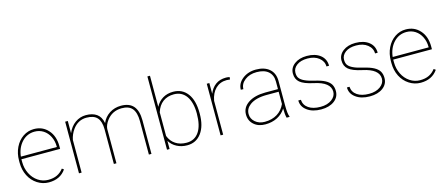

<svg xmlns="http://www.w3.org/2000/svg" viewBox="-49 -1319 4408 1898"><g transform="rotate(-15 2154.5 -370.0)"><path d="M273.9 9.8C351.6 9.8 409.7 -18.6 449.2 -75.7C449.2 -75.7 430.7 -88.9 430.7 -88.9C430.7 -88.9 430.7 -88.9 430.7 -88.9C411.6 -64 389.6 -45.9 364.7 -34.2C339.8 -22 309.6 -16.1 273.9 -16.1C273.9 -16.1 273.9 -16.1 273.9 -16.1C236.8 -16.1 202.6 -26.4 170.9 -47.4C139.2 -68.4 114.3 -97.2 96.2 -133.8C78.1 -170.4 68.8 -210 68.8 -252.9C68.8 -252.9 68.8 -281.7 68.8 -281.7C68.8 -281.7 464.8 -281.7 464.8 -281.7C464.8 -281.7 464.8 -309.6 464.8 -309.6C464.8 -309.6 464.8 -309.6 464.8 -309.6C464.8 -377.9 446.3 -433.1 408.7 -475.1C371.1 -517.1 323.2 -538.1 264.2 -538.1C264.2 -538.1 264.2 -538.1 264.2 -538.1C223.6 -538.1 186.5 -526.9 152.3 -503.9C118.2 -481 91.3 -449.2 71.8 -408.7C52.2 -368.2 42.5 -323.2 42.5 -274.4C42.5 -274.4 42.5 -252.4 42.5 -252.4C42.5 -252.4 42.5 -252.4 42.5 -252.4C42.5 -203.6 52.7 -159.2 72.8 -119.1C92.8 -79.1 121.1 -47.9 156.7 -24.9C192.4 -2 231.4 9.8 273.9 9.8C273.9 9.8 273.9 9.8 273.9 9.8ZM264.2 -511.7C296.9 -511.7 326.7 -503.4 353.5 -486.3C379.9 -469.2 400.9 -445.3 416 -414.6C431.2 -383.8 438.5 -350.1 438.5 -314.5C438.5 -314.5 438.5 -308.1 438.5 -308.1C438.5 -308.1 70.3 -308.1 70.3 -308.1C70.3 -308.1 70.3 -308.1 70.3 -308.1C76.7 -367.2 97.7 -416 133.3 -454.6C168.9 -492.7 212.9 -511.7 264.2 -511.7C264.2 -511.7 264.2 -511.7 264.2 -511.7Z M965.8 -351.6C965.8 -351.6 965.8 -351.6 965.8 -351.6C967.8 -378.4 979.5 -406.7 1001 -435.5C1001 -435.5 1001 -435.5 1001 -435.5C1038.6 -485.8 1089.4 -511.2 1153.3 -512.2C1153.3 -512.2 1153.3 -512.2 1153.3 -512.2C1203.1 -512.7 1239.7 -499.5 1263.2 -471.7C1286.1 -443.8 1297.9 -400.9 1297.9 -342.8C1297.9 -342.8 1297.9 0 1297.9 0C1297.9 0 1324.2 0 1324.2 0C1324.2 0 1324.2 -344.7 1324.2 -344.7C1324.2 -344.7 1324.2 -344.7 1324.2 -344.7C1323.7 -409.2 1310.1 -457.5 1282.2 -489.7C1254.4 -522 1211.9 -538.1 1154.8 -538.1C1154.8 -538.1 1154.8 -538.1 1154.8 -538.1C1111.3 -538.1 1071.8 -526.9 1036.6 -504.4C1001.5 -481.4 976.1 -451.2 960.4 -413.1C960.4 -413.1 960.4 -413.1 960.4 -413.1C951.7 -457.5 933.1 -489.3 905.3 -508.8C877 -528.3 840.8 -538.1 796.4 -538.1C796.4 -538.1 796.4 -538.1 796.4 -538.1C755.9 -538.1 719.2 -526.4 686 -502.9C652.8 -479.5 627.4 -446.3 609.4 -403.3C609.4 -403.3 609.4 -528.3 609.4 -528.3C609.4 -528.3 582.5 -528.3 582.5 -528.3C582.5 -528.3 582.5 0 582.5 0C582.5 0 609.4 0 609.4 0C609.4 0 609.4 -334 609.4 -334C609.4 -334 609.4 -334 609.4 -334C616.7 -371.1 630.9 -404.8 652.8 -435.5C652.8 -435.5 652.8 -435.5 652.8 -435.5C689.5 -486.8 736.8 -512.2 794.9 -512.2C794.9 -512.2 794.9 -512.2 794.9 -512.2C845.2 -512.2 881.8 -499.5 904.8 -473.6C927.7 -447.8 939 -408.2 939.5 -355C939.5 -355 939.5 0 939.5 0C939.5 0 965.8 0 965.8 0C965.8 0 965.8 -351.6 965.8 -351.6Z M1888.2 -267.6C1888.2 -267.6 1888.2 -267.6 1888.2 -267.6C1888.2 -353 1870.6 -419.9 1835 -467.3C1799.3 -514.6 1751 -538.1 1689 -538.1C1689 -538.1 1689 -538.1 1689 -538.1C1648.9 -538.1 1613.8 -529.3 1583.5 -511.2C1552.7 -493.2 1528.3 -466.8 1509.8 -432.1C1509.8 -432.1 1509.8 -750 1509.8 -750C1509.8 -750 1483.4 -750 1483.4 -750C1483.4 -750 1483.4 0 1483.4 0C1483.4 0 1509.8 0 1509.8 0C1509.8 0 1509.8 -83.5 1509.8 -83.5C1509.8 -83.5 1509.8 -83.5 1509.8 -83.5C1527.8 -54.2 1552.2 -31.2 1583.5 -15.1C1614.7 1.5 1650.4 9.8 1689.9 9.8C1689.9 9.8 1689.9 9.8 1689.9 9.8C1751 9.8 1799.3 -14.6 1835 -63C1870.6 -111.3 1888.2 -176.8 1888.2 -259.3C1888.2 -259.3 1888.2 -267.6 1888.2 -267.6ZM1860.8 -269.5C1860.8 -187.5 1846.2 -125 1816.4 -81.5C1786.6 -38.1 1744.6 -16.6 1690.4 -16.6C1690.4 -16.6 1690.4 -16.6 1690.4 -16.6C1645.5 -16.6 1607.9 -26.9 1577.1 -47.4C1546.4 -67.4 1523.9 -96.2 1509.8 -133.8C1509.8 -133.8 1509.8 -376 1509.8 -376C1509.8 -376 1509.8 -376 1509.8 -376C1523.9 -420.9 1546.4 -454.6 1577.1 -477.5C1607.9 -500.5 1645 -511.7 1689.5 -511.7C1689.5 -511.7 1689.5 -511.7 1689.5 -511.7C1743.7 -511.7 1785.6 -490.2 1815.9 -447.8C1845.7 -404.8 1860.8 -345.2 1860.8 -269.5C1860.8 -269.5 1860.8 -269.5 1860.8 -269.5Z M2267.6 -532.7C2267.6 -532.7 2267.6 -532.7 2267.6 -532.7C2258.3 -536.1 2245.6 -538.1 2230.5 -538.1C2230.5 -538.1 2230.5 -538.1 2230.5 -538.1C2187 -538.1 2151.4 -527.3 2122.6 -505.9C2093.8 -484.4 2072.3 -455.1 2058.1 -418.5C2058.1 -418.5 2058.1 -528.3 2058.1 -528.3C2058.1 -528.3 2031.7 -528.3 2031.7 -528.3C2031.7 -528.3 2031.7 0 2031.7 0C2031.7 0 2058.1 0 2058.1 0C2058.1 0 2058.1 -346.2 2058.1 -346.2C2058.1 -346.2 2058.1 -346.2 2058.1 -346.2C2067.4 -398.4 2087.4 -439.5 2117.7 -468.8C2147.9 -497.6 2185.5 -512.2 2230.5 -512.2C2230.5 -512.2 2264.6 -509.3 2264.6 -509.3C2264.6 -509.3 2267.6 -532.7 2267.6 -532.7Z M2737.8 0C2737.8 0 2737.8 -4.4 2737.8 -4.4C2737.8 -4.4 2737.8 -4.4 2737.8 -4.4C2728.5 -25.4 2724.1 -64.5 2724.1 -122.6C2724.1 -122.6 2724.1 -375 2724.1 -375C2724.1 -375 2724.1 -375 2724.1 -375C2723.1 -426.8 2706.1 -466.8 2672.4 -495.6C2638.7 -523.9 2593.8 -538.1 2536.6 -538.1C2536.6 -538.1 2536.6 -538.1 2536.6 -538.1C2481.9 -538.1 2435.5 -522.9 2397.9 -493.2C2360.4 -463.4 2341.3 -426.8 2341.3 -383.8C2341.3 -383.8 2367.7 -382.8 2367.7 -382.8C2367.7 -382.8 2367.7 -382.8 2367.7 -382.8C2367.7 -419.4 2383.8 -449.7 2416 -474.6C2448.2 -499.5 2488.3 -511.7 2536.6 -511.7C2536.6 -511.7 2536.6 -511.7 2536.6 -511.7C2588.4 -511.7 2628.4 -499.5 2656.2 -475.1C2684.1 -450.7 2697.8 -416.5 2697.8 -372.1C2697.8 -372.1 2697.8 -294.9 2697.8 -294.9C2697.8 -294.9 2567.4 -294.9 2567.4 -294.9C2567.4 -294.9 2567.4 -294.9 2567.4 -294.9C2494.6 -294.4 2436.5 -279.3 2393.1 -250.5C2349.1 -221.2 2327.1 -182.1 2327.1 -133.8C2327.1 -133.8 2327.1 -133.8 2327.1 -133.8C2327.1 -91.3 2342.3 -56.6 2372.1 -30.3C2401.9 -3.4 2440.9 9.8 2489.7 9.8C2489.7 9.8 2489.7 9.8 2489.7 9.8C2535.2 9.8 2576.2 0.5 2612.3 -18.1C2648.4 -36.6 2676.8 -63 2697.8 -96.7C2697.8 -96.7 2697.8 -96.7 2697.8 -96.7C2697.8 -54.7 2701.2 -22.5 2707.5 0C2707.5 0 2737.8 0 2737.8 0ZM2489.7 -16.1C2450.2 -16.1 2418 -27.3 2392.1 -49.8C2366.2 -72.3 2353.5 -99.6 2353.5 -131.8C2353.5 -131.8 2353.5 -131.8 2353.5 -131.8C2353.5 -168.5 2369.6 -198.7 2402.3 -223.1C2402.3 -223.1 2402.3 -223.1 2402.3 -223.1C2442.4 -252.9 2500 -268.1 2575.7 -268.1C2575.7 -268.1 2697.8 -268.1 2697.8 -268.1C2697.8 -268.1 2697.8 -142.6 2697.8 -142.6C2697.8 -142.6 2697.8 -142.6 2697.8 -142.6C2679.7 -102.5 2653.3 -71.3 2617.7 -49.3C2582 -27.3 2539.1 -16.1 2489.7 -16.1C2489.7 -16.1 2489.7 -16.1 2489.7 -16.1Z M3219.7 -129.4C3219.7 -98.1 3205.1 -71.8 3175.8 -49.8C3146 -27.8 3107.9 -16.6 3060.5 -16.6C3060.5 -16.6 3060.5 -16.6 3060.5 -16.6C3009.3 -16.6 2968.3 -26.9 2938.5 -47.9C2908.2 -68.4 2891.6 -97.2 2889.2 -134.3C2889.2 -134.3 2862.8 -134.3 2862.8 -134.3C2862.8 -134.3 2862.8 -134.3 2862.8 -134.3C2862.8 -91.8 2880.9 -57.6 2917.5 -30.8C2953.6 -3.9 3001.5 9.8 3060.5 9.8C3060.5 9.8 3060.5 9.8 3060.5 9.8C3115.7 9.8 3160.6 -2.9 3194.8 -28.3C3229 -53.7 3246.1 -87.4 3246.1 -128.9C3246.1 -128.9 3246.1 -128.9 3246.1 -128.9C3246.1 -155.8 3240.2 -178.7 3229 -197.8C3217.8 -216.3 3199.2 -232.4 3173.8 -246.1C3148.4 -259.8 3113.8 -271.5 3070.3 -281.7C3026.9 -292 2993.7 -302.2 2970.7 -313.5C2947.8 -324.2 2931.6 -336.4 2921.4 -350.1C2911.1 -363.3 2906.2 -381.8 2906.2 -405.8C2906.2 -405.8 2906.2 -405.8 2906.2 -405.8C2906.2 -436 2919.9 -461.4 2946.8 -481.4C2973.6 -501.5 3010.3 -511.7 3056.6 -511.7C3056.6 -511.7 3056.6 -511.7 3056.6 -511.7C3105 -511.7 3144 -500 3173.8 -476.1C3203.6 -452.1 3218.8 -422.9 3218.8 -387.2C3218.8 -387.2 3245.6 -387.2 3245.6 -387.2C3245.6 -387.2 3245.6 -387.2 3245.6 -387.2C3245.6 -433.6 3228.5 -470.2 3193.8 -497.6C3159.2 -524.4 3113.8 -538.1 3056.6 -538.1C3056.6 -538.1 3056.6 -538.1 3056.6 -538.1C3004.4 -538.1 2961.9 -525.4 2929.2 -500.5C2896.5 -475.6 2879.9 -443.4 2879.9 -404.8C2879.9 -404.8 2879.9 -404.8 2879.9 -404.8C2879.9 -366.2 2892.6 -336.4 2918.5 -314.5C2944.3 -292.5 2989.7 -274.4 3055.7 -260.3C3055.7 -260.3 3055.7 -260.3 3055.7 -260.3C3165 -237.3 3219.7 -193.4 3219.7 -129.4C3219.7 -129.4 3219.7 -129.4 3219.7 -129.4Z M3717.3 -129.4C3717.3 -98.1 3702.6 -71.8 3673.3 -49.8C3643.6 -27.8 3605.5 -16.6 3558.1 -16.6C3558.1 -16.6 3558.1 -16.6 3558.1 -16.6C3506.8 -16.6 3465.8 -26.9 3436 -47.9C3405.8 -68.4 3389.2 -97.2 3386.7 -134.3C3386.7 -134.3 3360.4 -134.3 3360.4 -134.3C3360.4 -134.3 3360.4 -134.3 3360.4 -134.3C3360.4 -91.8 3378.4 -57.6 3415 -30.8C3451.2 -3.9 3499 9.8 3558.1 9.8C3558.1 9.8 3558.1 9.8 3558.1 9.8C3613.3 9.8 3658.2 -2.9 3692.4 -28.3C3726.6 -53.7 3743.7 -87.4 3743.7 -128.9C3743.7 -128.9 3743.7 -128.9 3743.7 -128.9C3743.7 -155.8 3737.8 -178.7 3726.6 -197.8C3715.3 -216.3 3696.8 -232.4 3671.4 -246.1C3646 -259.8 3611.3 -271.5 3567.9 -281.7C3524.4 -292 3491.2 -302.2 3468.3 -313.5C3445.3 -324.2 3429.2 -336.4 3418.9 -350.1C3408.7 -363.3 3403.8 -381.8 3403.8 -405.8C3403.8 -405.8 3403.8 -405.8 3403.8 -405.8C3403.8 -436 3417.5 -461.4 3444.3 -481.4C3471.2 -501.5 3507.8 -511.7 3554.2 -511.7C3554.2 -511.7 3554.2 -511.7 3554.2 -511.7C3602.5 -511.7 3641.6 -500 3671.4 -476.1C3701.2 -452.1 3716.3 -422.9 3716.3 -387.2C3716.3 -387.2 3743.2 -387.2 3743.2 -387.2C3743.2 -387.2 3743.2 -387.2 3743.2 -387.2C3743.2 -433.6 3726.1 -470.2 3691.4 -497.6C3656.7 -524.4 3611.3 -538.1 3554.2 -538.1C3554.2 -538.1 3554.2 -538.1 3554.2 -538.1C3502 -538.1 3459.5 -525.4 3426.8 -500.5C3394 -475.6 3377.4 -443.4 3377.4 -404.8C3377.4 -404.8 3377.4 -404.8 3377.4 -404.8C3377.4 -366.2 3390.1 -336.4 3416 -314.5C3441.9 -292.5 3487.3 -274.4 3553.2 -260.3C3553.2 -260.3 3553.2 -260.3 3553.2 -260.3C3662.6 -237.3 3717.3 -193.4 3717.3 -129.4C3717.3 -129.4 3717.3 -129.4 3717.3 -129.4Z M4079.1 9.8C4156.7 9.8 4214.8 -18.6 4254.4 -75.7C4254.4 -75.7 4235.8 -88.9 4235.8 -88.9C4235.8 -88.9 4235.8 -88.9 4235.8 -88.9C4216.8 -64 4194.8 -45.9 4169.9 -34.2C4145 -22 4114.7 -16.1 4079.1 -16.1C4079.1 -16.1 4079.1 -16.1 4079.1 -16.1C4042 -16.1 4007.8 -26.4 3976.1 -47.4C3944.3 -68.4 3919.4 -97.2 3901.4 -133.8C3883.3 -170.4 3874 -210 3874 -252.9C3874 -252.9 3874 -281.7 3874 -281.7C3874 -281.7 4270 -281.7 4270 -281.7C4270 -281.7 4270 -309.6 4270 -309.6C4270 -309.6 4270 -309.6 4270 -309.6C4270 -377.9 4251.5 -433.1 4213.9 -475.1C4176.3 -517.1 4128.4 -538.1 4069.3 -538.1C4069.3 -538.1 4069.3 -538.1 4069.3 -538.1C4028.8 -538.1 3991.7 -526.9 3957.5 -503.9C3923.3 -481 3896.5 -449.2 3877 -408.7C3857.4 -368.2 3847.7 -323.2 3847.7 -274.4C3847.7 -274.4 3847.7 -252.4 3847.7 -252.4C3847.7 -252.4 3847.7 -252.4 3847.7 -252.4C3847.7 -203.6 3857.9 -159.2 3877.9 -119.1C3897.9 -79.1 3926.3 -47.9 3961.9 -24.9C3997.6 -2 4036.6 9.8 4079.1 9.8C4079.1 9.8 4079.1 9.8 4079.1 9.8ZM4069.3 -511.7C4102.1 -511.7 4131.8 -503.4 4158.7 -486.3C4185.1 -469.2 4206.1 -445.3 4221.2 -414.6C4236.3 -383.8 4243.7 -350.1 4243.7 -314.5C4243.7 -314.5 4243.7 -308.1 4243.7 -308.1C4243.7 -308.1 3875.5 -308.1 3875.5 -308.1C3875.5 -308.1 3875.5 -308.1 3875.5 -308.1C3881.8 -367.2 3902.8 -416 3938.5 -454.6C3974.1 -492.7 4018.1 -511.7 4069.3 -511.7C4069.3 -511.7 4069.3 -511.7 4069.3 -511.7Z"/></g></svg>

Font: WOX
Style: Regular
Weight: 500
Designer: Google
Foundry: ""
Version: ""